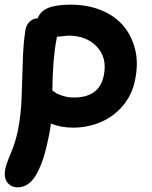

<svg xmlns="http://www.w3.org/2000/svg" viewBox="-37 -534 644 815"><path d="M38.1 261.2Q10.3 261.2 -5.9 240.5Q-22 219.7 -14.2 182.1Q-10.3 161.6 9.3 115.7Q28.8 69.8 39.1 19Q51.8 -43.9 54.7 -118.2Q57.6 -192.4 59.6 -269.3Q61.5 -346.2 70.8 -405.8Q74.2 -428.2 89.1 -442.1Q104 -456.1 123 -456.1Q134.8 -487.3 168.5 -500.7Q202.1 -514.2 263.2 -514.2Q334 -514.2 391.6 -491Q449.2 -467.8 485.6 -425.5Q522 -383.3 536.6 -324.5Q551.3 -265.6 536.1 -193.8Q524.4 -133.8 486.6 -87.6Q448.7 -41.5 393.1 -16.8Q337.4 7.8 272.9 7.8Q219.7 7.8 179.2 -9.8Q176.8 12.2 169.9 45.9Q160.6 92.8 149.7 128.7Q138.7 164.6 123 196Q107.4 227.5 85.9 244.4Q64.5 261.2 38.1 261.2ZM203.1 -368.2Q187 -288.1 185.1 -149.9Q198.2 -140.6 207 -135.7Q215.8 -130.9 235.1 -125.5Q254.4 -120.1 276.9 -120.1Q385.7 -120.1 403.8 -214.8Q418.5 -288.6 374.3 -335.7Q330.1 -382.8 252.9 -382.8Q249 -382.8 204.1 -377.9Q204.1 -371.1 203.1 -368.2Z"/></svg>

Font: Shantell Sans Normal
Style: Italic
Weight: 600
Italic angle: -11.31°
Designer: Stephen Nixon, Anya Danilova, Shantell Martin
Foundry: Arrow Type
Version: Version 1.006;[559af2be0]